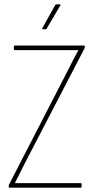

<svg xmlns="http://www.w3.org/2000/svg" viewBox="-20 -865 434 885"><path d="M24 0Q20 0 20 -4V-6Q20 -10 21 -13L291 -537Q303 -562 315.5 -585.5Q328 -609 341 -633V-634Q320 -634 297 -634Q274 -634 253 -634H48Q44 -634 44 -638V-651Q44 -655 48 -655H367Q371 -655 371 -651V-649Q371 -647 370.5 -645Q370 -643 369 -641L101 -125Q88 -100 75 -73.5Q62 -47 49 -22V-21Q69 -21 90 -21Q111 -21 131 -21H353Q356 -21 356 -17V-4Q356 0 353 0ZM177 -730Q176 -730 175 -731.5Q174 -733 175 -735L234 -841Q237 -845 240 -845H256Q258 -845 259 -843.5Q260 -842 258 -840L195 -733Q194 -730 191 -730Z"/></svg>

Font: Sofia Sans Condensed Thin
Style: Regular
Weight: 250
Version: Version 4.100